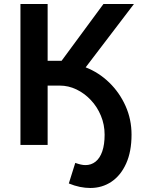

<svg xmlns="http://www.w3.org/2000/svg" viewBox="-20 -730 726 967"><path d="M434.5 216.8Q409.5 216.8 382.2 211.3Q355 205.7 326.6 194L359.1 90.4Q373.4 95.5 386.1 98.5Q398.8 101.5 410.5 101.5Q439.4 101.5 461.2 84.2Q483 67 494.9 32.8Q506.9 -1.5 506.9 -51.7Q506.9 -102.3 488.2 -147.2Q469.6 -192.2 437.5 -226.1Q405.5 -260 365.2 -279.5Q324.8 -298.9 281.5 -298.9H219.9V0H83V-710H219.9V-423.7H266.2Q272.4 -423.7 278.2 -423.7Q283.9 -423.7 290.1 -423.7L501.1 -710H654.7L411.4 -390.8Q477.9 -365 530.1 -314.3Q582.2 -263.6 612.4 -196.2Q642.5 -128.9 642.5 -51.7Q642.5 33.3 615.4 93.4Q588.3 153.6 541.4 185.2Q494.5 216.8 434.5 216.8Z"/></svg>

Font: Raleway Thin
Style: Regular
Weight: 100
Designer: Matt McInerney, Pablo Impallari, Rodrigo Fuenzalida
Foundry: Matt McInerney, Pablo Impallari, Rodrigo Fuenzalida
Version: Version 4.026